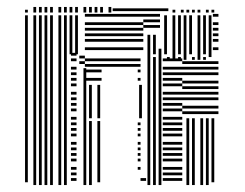

<svg xmlns="http://www.w3.org/2000/svg" viewBox="-20 -532 703 552"><path d="M60 -8H52V-376H60ZM84 0H76V-376H84ZM100 0H92V-376H100ZM116 0H108V-376H116ZM132 0H124V-376H132ZM156 0H148V-376H156ZM172 0H164V-376H172ZM200 -12H184V-20H200ZM200 -28H184V-36H200ZM200 -44H184V-52H200ZM200 -68H184V-76H200ZM200 -84H184V-92H200ZM200 -100H184V-108H200ZM200 -116H184V-124H200ZM200 -140H184V-148H200ZM200 -156H184V-164H200ZM200 -172H184V-180H200ZM200 -188H184V-196H200ZM200 -212H184V-220H200ZM200 -228H184V-236H200ZM200 -244H184V-252H200ZM200 -260H184V-268H200ZM200 -284H184V-292H200ZM200 -300H184V-308H200ZM200 -316H184V-324H200ZM200 -332H184V-340H200ZM200 -356H184V-364H200ZM200 -372H184V-380H200ZM228 0H220V-336H228ZM224 -348H208V-356H224ZM224 -364H208V-372H224ZM244 0H236V-184H244ZM268 -8H260V-184H268ZM400 -12H384V-20H400ZM384 -44H376V-52H384ZM384 -68H376V-76H384ZM384 -84H376V-92H384ZM384 -100H376V-108H384ZM384 -116H376V-124H384ZM384 -140H376V-148H384ZM384 -156H376V-164H384ZM384 -172H376V-180H384ZM244 -192H236V-288H244ZM268 -192H260V-288H268ZM388 -192H380V-288H388ZM272 -300H224V-308H272ZM384 -300H376V-308H384ZM272 -324H224V-332H272ZM384 -324H376V-332H384ZM384 -340H224V-348H384ZM384 -356H224V-364H384ZM412 0H404V-360H412ZM428 0H420V-360H428ZM444 0H436V-360H444ZM504 -12H448V-20H504ZM504 -28H448V-36H504ZM504 -44H448V-52H504ZM504 -68H448V-76H504ZM504 -84H448V-92H504ZM504 -100H448V-108H504ZM504 -116H448V-124H504ZM504 -140H448V-148H504ZM504 -156H448V-164H504ZM504 -172H448V-180H504ZM504 -188H448V-196H504ZM504 -212H448V-220H504ZM504 -228H448V-236H504ZM504 -244H448V-252H504ZM504 -260H448V-268H504ZM504 -284H448V-292H504ZM504 -300H448V-308H504ZM504 -316H448V-324H504ZM504 -332H448V-340H504ZM504 -356H448V-364H504ZM524 0H516V-192H524ZM540 0H532V-192H540ZM564 0H556V-192H564ZM580 0H572V-192H580ZM596 -8H588V-192H596ZM608 -204H504V-212H608ZM608 -220H504V-228H608ZM608 -244H504V-252H608ZM608 -260H504V-268H608ZM608 -276H504V-284H608ZM608 -292H504V-300H608ZM608 -316H504V-324H608ZM608 -332H504V-340H608ZM608 -348H504V-356H608ZM412 -360H404V-368H412ZM428 -360H420V-368H428ZM444 -360H436V-368H444ZM468 -360H460V-368H468ZM484 -360H476V-368H484ZM500 -360H492V-368H500ZM516 -360H508V-368H516ZM540 -360H532V-368H540ZM556 -360H548V-368H556ZM572 -360H564V-368H572ZM412 -368H404V-384H412ZM444 -368H436V-392H444ZM484 -368H476V-384H484ZM516 -368H508V-392H516ZM556 -368H548V-384H556ZM588 -368H580V-392H588ZM60 -376H52V-488H60ZM84 -376H76V-488H84ZM100 -376H92V-488H100ZM116 -376H108V-488H116ZM132 -376H124V-488H132ZM156 -376H148V-488H156ZM172 -376H164V-488H172ZM188 -376H180V-488H188ZM204 -376H196V-488H204ZM392 -388H224V-396H392ZM392 -412H224V-420H392ZM392 -428H224V-436H392ZM392 -444H224V-452H392ZM392 -460H224V-468H392ZM392 -484H224V-492H392ZM412 -376H404V-432H412ZM428 -376H420V-432H428ZM440 -452H392V-460H440ZM440 -468H392V-476H440ZM440 -484H392V-492H440ZM460 -376H452V-488H460ZM484 -376H476V-488H484ZM500 -376H492V-488H500ZM516 -376H508V-488H516ZM532 -376H524V-488H532ZM556 -376H548V-488H556ZM572 -376H564V-488H572ZM588 -376H580V-488H588ZM608 -388H592V-396H608ZM608 -412H592V-420H608ZM608 -428H592V-436H608ZM608 -444H592V-452H608ZM608 -460H592V-468H608ZM608 -484H592V-492H608ZM60 -496H52V-504H60ZM84 -496H76V-512H84ZM100 -496H92V-512H100ZM116 -496H108V-512H116ZM132 -496H124V-512H132ZM156 -496H148V-512H156ZM172 -496H164V-512H172ZM188 -496H180V-512H188ZM204 -496H196V-512H204ZM228 -496H220V-512H228ZM244 -496H236V-512H244ZM260 -496H252V-512H260ZM276 -496H268V-512H276ZM300 -496H292V-512H300ZM464 -500H304V-508H464ZM484 -496H476V-504H484ZM508 -496H500V-504H508ZM524 -496H516V-504H524ZM540 -496H532V-504H540ZM556 -496H548V-504H556ZM580 -496H572V-504H580ZM596 -496H588V-504H596Z"/></svg>

Font: Rubik Lines
Style: Regular
Weight: 400
Designer: Hubert and Fischer, NaN
Foundry: Hubert and Fischer, NaN
Version: Version 2.201